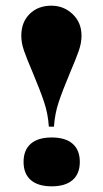

<svg xmlns="http://www.w3.org/2000/svg" viewBox="-20 -642 361 676"><path d="M267 -516Q267 -491 257.5 -463.5Q248 -436 227 -387Q201 -325 187 -283.5Q173 -242 170 -196H152Q149 -242 135 -283.5Q121 -325 95 -387Q74 -436 64.5 -463.5Q55 -491 55 -516Q55 -564 84.5 -593Q114 -622 161 -622Q204 -622 235.5 -592.5Q267 -563 267 -516ZM261 -72Q261 -30 235.5 -8Q210 14 162 14Q114 14 88.5 -8Q63 -30 63 -72Q63 -114 88.5 -136Q114 -158 162 -158Q210 -158 235.5 -136Q261 -114 261 -72Z"/></svg>

Font: Playfair Display SC Black
Style: Regular
Weight: 900
Designer: Claus Eggers Sørensen
Foundry: Claus Eggers Sørensen
Version: Version 1.200; ttfautohint (v1.6)